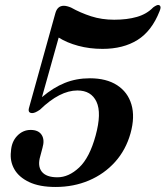

<svg xmlns="http://www.w3.org/2000/svg" viewBox="-20 -734 659 764"><path d="M23.5 -130.5Q25.5 -169.5 48.2 -193.2Q71 -217 102 -217Q133 -217 145.8 -197.2Q158.5 -177.5 149 -145.5L140.5 -113.5Q128.5 -73.5 146.2 -51Q164 -28.5 208.5 -28.5Q253.5 -28.5 295 -67.5Q336.5 -106.5 360.5 -194.5Q385 -284 364 -329Q343 -374 288 -374Q218 -374 139 -297.5Q119.5 -284 108.5 -284Q89.5 -284 95.5 -305L200 -680.5Q208 -711 234 -711Q245.5 -711 262.5 -704Q300 -683 342.5 -669.2Q385 -655.5 434.5 -655.5Q486 -655.5 525 -666.8Q564 -678 589.5 -704.5Q604.5 -715.5 611 -714Q616 -713.5 618.2 -708.2Q620.5 -703 615 -689.5Q584 -610.5 527.2 -575Q470.5 -539.5 388 -539.5Q336 -539.5 291 -551.8Q246 -564 213.5 -584.5L147 -347.5Q192 -385.5 237.8 -404Q283.5 -422.5 337.5 -422.5Q403.5 -422.5 446 -395Q488.5 -367.5 503 -318.2Q517.5 -269 499.5 -204Q481 -137.5 437.8 -89.5Q394.5 -41.5 333.8 -15.8Q273 10 201 10Q137 10 96 -9.5Q55 -29 37 -60.8Q19 -92.5 23.5 -130.5Z"/></svg>

Font: Fraunces 144pt S050 SemiBold
Style: Italic
Weight: 600
Italic angle: -16°
Version: Version 1.000; ttfautohint (v1.8.3)